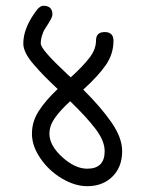

<svg xmlns="http://www.w3.org/2000/svg" viewBox="-20 -640 520 660"><path d="M60.1 -490.2Q60.1 -537.6 95.2 -589.8Q103 -601.1 106.9 -606.2Q110.8 -611.3 116.9 -615.7Q123 -620.1 129.9 -620.1Q160.2 -620.1 160.2 -589.8Q160.2 -580.6 145 -557.1Q136.7 -544.9 132.6 -537.8Q128.4 -530.8 124.3 -517.3Q120.1 -503.9 120.1 -490.2Q120.1 -470.2 208 -388.2Q211.4 -384.8 213.4 -383.1Q215.3 -381.3 218 -378.9Q220.7 -376.5 223.1 -374Q265.1 -412.1 287.6 -441.4Q310.1 -470.7 310.1 -501Q310.1 -529.8 339.8 -529.8Q370.1 -529.8 370.1 -500Q370.1 -454.1 343.5 -416Q316.9 -377.9 266.1 -332Q326.7 -272 363.3 -219.2Q399.9 -166.5 399.9 -120.1Q399.9 -66.4 366.7 -33.2Q333.5 0 279.8 0Q237.3 0 192.6 -26.6Q147.9 -53.2 118.9 -95.7Q89.8 -138.2 89.8 -180.2Q89.8 -222.2 113.3 -258.5Q136.7 -294.9 178.2 -334Q149.4 -361.3 132.6 -378.4Q115.7 -395.5 96.7 -417.5Q77.6 -439.5 68.8 -457.3Q60.1 -475.1 60.1 -490.2ZM149.9 -180.2Q149.9 -140.1 193.8 -100.1Q237.8 -60.1 279.8 -60.1Q339.8 -60.1 339.8 -120.1Q339.8 -155.3 309.1 -196Q278.3 -236.8 221.2 -292Q186 -259.8 168 -233.6Q149.9 -207.5 149.9 -180.2Z"/></svg>

Font: Pecita
Style: Book
Weight: 400
Width: 6
Version: Version 3.4.1